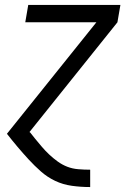

<svg xmlns="http://www.w3.org/2000/svg" viewBox="-20 -540 540 775"><path d="M343 215Q306 215 270 210Q234 205 202.5 190Q171 175 145 152Q119 129 96 104Q73 79 51 53Q29 27 8 0L369 -450H82L94 -520H466L454 -450L99 -7L102 -5Q107 1 111.5 7Q116 13 121 19Q135 36 149 52.5Q163 69 179 84Q195 99 213 112Q231 125 251.5 133Q272 141 296 143Q320 145 343 145H344V215Z"/></svg>

Font: Iosevka Term Oblique
Style: Regular
Weight: 400
Italic angle: -9°
Monospace: yes
Designer: Belleve Invis
Foundry: Belleve Invis
Version: Version 31.4.0